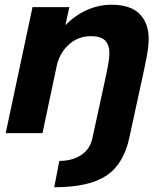

<svg xmlns="http://www.w3.org/2000/svg" viewBox="-20 -561 682 809"><path d="M4 0 117 -531H272L255.5 -454.5Q294 -495 344.5 -518Q395 -541 450 -541Q530 -541 568.2 -502.2Q606.5 -463.5 606.5 -397.5Q606.5 -366.5 598.2 -322.5Q590 -278.5 575 -211L525 19Q501 131 427.5 179.5Q354 228 208.5 228L230 117Q284.5 117 321.8 92.5Q359 68 369 22.5L423 -225.5Q432 -267.5 436.5 -293.8Q441 -320 441 -338.5Q441 -369.5 424 -389Q407 -408.5 362.5 -408.5Q311.5 -408.5 273.8 -376.5Q236 -344.5 221 -292.5L159 0Z"/></svg>

Font: Epilogue
Style: Bold Italic
Weight: 700
Italic angle: -12°
Designer: Tyler Finck
Foundry: Etcetera Type Co
Version: Version 2.111; ttfautohint (v1.8.3)